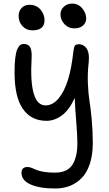

<svg xmlns="http://www.w3.org/2000/svg" viewBox="-20 -842 615 1082"><path d="M397 -682.1Q366.2 -682.1 343.5 -705.8Q320.8 -729.5 320.8 -761.2Q320.8 -786.6 339.8 -804.2Q358.9 -821.8 386.2 -821.8Q421.4 -821.8 443.6 -794.9Q465.8 -768.1 465.8 -736.8Q465.8 -715.3 448.5 -698.7Q431.2 -682.1 397 -682.1ZM162.1 -670.9Q128.9 -670.9 106.9 -694.6Q85 -718.3 85 -752Q85 -779.3 101.8 -797.1Q118.7 -814.9 146 -814.9Q185.5 -814.9 208.3 -788.1Q231 -761.2 231 -728Q231 -670.9 162.1 -670.9ZM292 220.2Q201.7 220.2 151.4 197Q101.1 173.8 101.1 132.8Q101.1 99.1 134.8 99.1Q145.5 99.1 158.4 104Q171.4 108.9 184.3 115Q197.3 121.1 224.9 126Q252.4 130.9 289.1 130.9Q358.4 130.9 387.2 87.6Q416 44.4 416 -36.1Q416 -75.7 409.7 -155Q403.3 -234.4 400.9 -290Q370.1 -221.7 328.6 -191.4Q287.1 -161.1 242.2 -161.1Q155.8 -161.1 108.9 -228.3Q62 -295.4 62 -434.1Q62 -482.4 65.9 -515.1Q69.8 -547.9 77.4 -564.5Q85 -581.1 93.5 -587.6Q102.1 -594.2 113.8 -594.2Q139.2 -594.2 149.7 -576.4Q160.2 -558.6 158.2 -515.1Q142.6 -248 236.8 -248Q277.8 -248 310.8 -288.1Q343.8 -328.1 363.8 -394.8Q383.8 -461.4 393.1 -548.8Q396 -576.2 402.1 -584.5Q408.2 -592.8 425.8 -592.8Q436.5 -592.8 446.3 -588.1Q456.1 -583.5 465.3 -572.8Q474.6 -562 478.8 -541Q482.9 -520 480 -491.2Q472.7 -431.2 475.3 -370.8Q478 -310.5 484.1 -273.9Q490.2 -237.3 496.6 -171.9Q502.9 -106.4 502.9 -36.1Q502.9 29.8 486.6 80.1Q470.2 130.4 441.2 160.4Q412.1 190.4 374.5 205.3Q336.9 220.2 292 220.2Z"/></svg>

Font: Shantell Sans Irregular Bouncy
Style: Regular
Weight: 400
Designer: Stephen Nixon, Anya Danilova, Shantell Martin
Foundry: Arrow Type
Version: Version 1.006;[9816181b4]